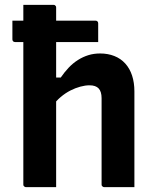

<svg xmlns="http://www.w3.org/2000/svg" viewBox="-20 -770 640 790"><path d="M31 -685H373Q378 -685 381 -682Q384 -679 384 -674Q384 -654 384 -635.5Q384 -617 384 -597H42Q37 -597 34 -600Q31 -603 31 -608Q31 -628 31 -646.5Q31 -665 31 -685ZM87 0Q84 0 81.5 -1.5Q79 -3 77.5 -5Q76 -7 76 -11Q76 -91 76 -171Q76 -251 76 -331.5Q76 -412 76 -492Q76 -572 76 -652Q76 -680 76 -705Q76 -730 76 -750Q101 -750 121.5 -750Q142 -750 161.5 -750Q181 -750 200 -750Q204 -750 206 -748.5Q208 -747 209.5 -745Q211 -743 211 -739Q211 -647 211 -554.5Q211 -462 211 -369.5Q211 -277 211 -184.5Q211 -92 211 0Q189 0 169.5 0Q150 0 129.5 0Q109 0 87 0ZM195 -333V-451H230Q245 -473 262.5 -491.5Q280 -510 300.5 -523Q321 -536 343.5 -543Q366 -550 392 -550Q424 -550 450.5 -539.5Q477 -529 495.5 -508.5Q514 -488 523.5 -459Q533 -430 533 -394Q533 -346 533 -297Q533 -248 533 -199Q533 -150 533 -100Q533 -75 533 -50Q533 -25 533 0Q500 0 471.5 0Q443 0 409 0Q406 0 403.5 -1.5Q401 -3 399.5 -5Q398 -7 398 -11Q398 -70 398 -129.5Q398 -189 398 -248Q398 -307 398 -366Q398 -393 386 -406Q374 -419 348 -419Q331 -419 310.5 -413.5Q290 -408 269.5 -397.5Q249 -387 230 -371Q211 -355 195 -333Z"/></svg>

Font: Recursive Monospace
Style: Bold
Weight: 700
Version: Version 1.047